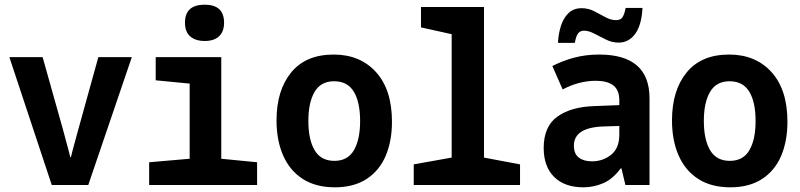

<svg xmlns="http://www.w3.org/2000/svg" viewBox="-20 -790 3418 820"><path d="M201 0 20 -546H162L250 -233Q258 -201 265.5 -175Q273 -149 280 -119H283Q290 -149 297.5 -175Q305 -201 313 -232L400 -546H543L357 0Z M854 -615Q815 -615 792.5 -634.5Q770 -654 770 -693Q770 -770 854 -770Q937 -770 937 -693Q937 -656 916 -635.5Q895 -615 854 -615ZM617 0V-97L790 -112V-433L645 -447V-546H925V-112L1078 -97V0Z M1410 10Q1329 10 1273.5 -25.5Q1218 -61 1189.5 -125.5Q1161 -190 1161 -276Q1161 -404 1223.5 -480.5Q1286 -557 1405 -557Q1518 -557 1586 -482Q1654 -407 1654 -270Q1654 -187 1627 -124Q1600 -61 1545.5 -25.5Q1491 10 1410 10ZM1408 -103Q1465 -103 1491.5 -148.5Q1518 -194 1518 -273Q1518 -354 1491 -398.5Q1464 -443 1407 -443Q1350 -443 1323.5 -397.5Q1297 -352 1297 -274Q1297 -193 1324 -148Q1351 -103 1408 -103Z M1747 0V-88L1909 -117V-644L1778 -673V-760H2047V-117L2201 -88V0Z M2472 10Q2391 10 2346.5 -34.5Q2302 -79 2302 -158Q2302 -250 2360.5 -292Q2419 -334 2520 -337L2625 -341V-361Q2625 -406 2599 -425.5Q2573 -445 2525 -445Q2453 -445 2383 -408L2339 -508Q2384 -531 2433 -544Q2482 -557 2539 -557Q2754 -557 2754 -370V0H2651L2634 -71H2631Q2597 -25 2556 -7.5Q2515 10 2472 10ZM2508 -101Q2555 -101 2590 -129Q2625 -157 2625 -215V-252L2559 -250Q2431 -246 2431 -168Q2431 -133 2452 -117Q2473 -101 2508 -101ZM2363 -607Q2365 -647 2376 -680.5Q2387 -714 2408.5 -734.5Q2430 -755 2464 -755Q2493 -755 2518 -742Q2543 -729 2566 -716.5Q2589 -704 2611 -704Q2631 -704 2639 -717Q2647 -730 2652 -756H2724Q2720 -682 2692.5 -645Q2665 -608 2622 -608Q2594 -608 2568 -621Q2542 -634 2518 -646.5Q2494 -659 2474 -659Q2458 -659 2449 -647.5Q2440 -636 2435 -607Z M3099 10Q3018 10 2962.5 -25.5Q2907 -61 2878.5 -125.5Q2850 -190 2850 -276Q2850 -404 2912.5 -480.5Q2975 -557 3094 -557Q3207 -557 3275 -482Q3343 -407 3343 -270Q3343 -187 3316 -124Q3289 -61 3234.5 -25.5Q3180 10 3099 10ZM3097 -103Q3154 -103 3180.5 -148.5Q3207 -194 3207 -273Q3207 -354 3180 -398.5Q3153 -443 3096 -443Q3039 -443 3012.5 -397.5Q2986 -352 2986 -274Q2986 -193 3013 -148Q3040 -103 3097 -103Z"/></svg>

Font: Noto Sans Mono SemiCondensed
Style: Bold
Weight: 700
Width: 4
Designer: Monotype Design Team
Foundry: Monotype Imaging Inc.
Version: Version 2.014